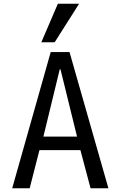

<svg xmlns="http://www.w3.org/2000/svg" viewBox="-20 -1002 640 1022"><path d="M250 -725H350L557 0H462L408 -203H190L138 0H45ZM390 -275 302 -633H298L211 -275ZM200 -777 288 -982H401L271 -777Z"/></svg>

Font: JuliaMono
Style: Regular
Weight: 400
Monospace: yes
Designer: cormullion
Foundry: corm
Version: Version 0.055; ttfautohint (v1.8.4)